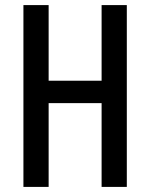

<svg xmlns="http://www.w3.org/2000/svg" viewBox="-20 -734 589 754"><path d="M478 0H379V-329H171V0H72V-714H171V-417H379V-714H478Z"/></svg>

Font: Noto Sans Tamil ExtraCondensed Medium
Style: Regular
Weight: 500
Width: 2
Designer: Jelle Bosma - Monotype Design Team
Foundry: Monotype Imaging Inc.
Version: Version 2.004; ttfautohint (v1.8.4.7-5d5b)